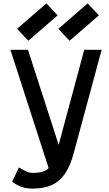

<svg xmlns="http://www.w3.org/2000/svg" viewBox="-20 -1092 640 1126"><path d="M172 14Q135 14 108.5 5Q82 -4 51 -26L91 -110Q124 -91 138.5 -84.5Q153 -78 172 -78Q215 -78 241.5 -89.5Q268 -101 286 -134Q304 -167 321 -231L474 -800H576L413 -196Q393 -120 361.5 -74Q330 -28 284 -7Q238 14 172 14ZM285 -45 41 -800H144L351 -159ZM388 -853 322 -923 494 -1072 560 -1002ZM146 -853 80 -923 252 -1072 318 -1002Z"/></svg>

Font: Victor Mono Thin
Style: Regular
Weight: 100
Monospace: yes
Designer: Rune Bjørnerås
Version: Version 1.561;gftools[0.9.30]